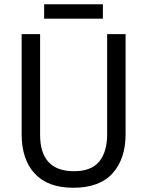

<svg xmlns="http://www.w3.org/2000/svg" viewBox="-20 -875 694 905"><path d="M572 -242Q572 -127 511 -58.5Q450 10 325 10Q206 10 144 -56.5Q82 -123 82 -243V-714H169V-240Q169 -68 329 -68Q410 -68 447.5 -113.5Q485 -159 485 -241V-714H572ZM465 -855V-787H188V-855Z"/></svg>

Font: Noto Sans Hebrew SemiCondensed
Style: Regular
Weight: 400
Width: 4
Designer: Monotype Design Team
Foundry: Monotype Imaging Inc.
Version: Version 2.004; ttfautohint (v1.8.4.7-5d5b)